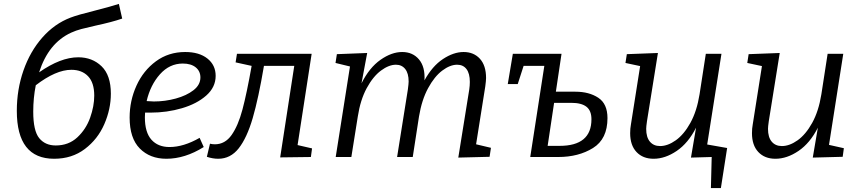

<svg xmlns="http://www.w3.org/2000/svg" viewBox="-20 -803 4394 982"><path d="M547 -324Q547 -245 513.5 -168Q480 -91 414 -41Q348 9 257 9Q66 9 66 -236Q66 -345 100 -442.5Q134 -540 196.5 -611Q259 -682 341 -713Q377 -727 470 -750Q548 -770 588 -783L605 -708Q553 -690 469 -672Q424 -662 396 -654.5Q368 -647 344 -636Q228 -583 180 -433Q290 -510 380 -510Q452 -510 499.5 -464Q547 -418 547 -324ZM462 -314Q462 -380 430.5 -413Q399 -446 345 -446Q266 -446 163 -367Q150 -302 150 -232Q150 -134 180.5 -96.5Q211 -59 265 -59Q331 -59 375.5 -100.5Q420 -142 441 -201Q462 -260 462 -314Z M722 -227Q721 -219 721 -203Q721 -126 754.5 -88.5Q788 -51 847 -51Q919 -51 1001 -98L1022 -51Q926 9 831 9Q747 9 695 -43.5Q643 -96 643 -202Q643 -288 678 -365Q713 -442 777.5 -489.5Q842 -537 927 -537Q999 -537 1041 -503.5Q1083 -470 1083 -415Q1083 -357 1035 -314.5Q987 -272 910.5 -249.5Q834 -227 750 -227ZM730 -286Q754 -284 767 -284Q824 -284 879 -299Q934 -314 969.5 -341.5Q1005 -369 1005 -407Q1005 -439 981 -458.5Q957 -478 915 -478Q847 -478 798 -423Q749 -368 730 -286Z M1502 -61 1576 -44 1570 0 1413 2 1485 -466H1330Q1302 -300 1272.5 -199Q1243 -98 1201 -44.5Q1159 9 1096 9Q1068 9 1038 -1L1054 -68Q1066 -65 1079 -65Q1131 -65 1164.5 -112.5Q1198 -160 1220 -242.5Q1242 -325 1267 -466L1185 -484L1192 -528H1574Z M2415 -65 2491 -47 2484 -1 2324 3 2380 -345Q2383 -366 2383 -384Q2383 -427 2366 -449.5Q2349 -472 2318 -472Q2282 -472 2242 -442Q2202 -412 2169.5 -352Q2137 -292 2123 -207L2091 0H2011L2066 -345Q2070 -375 2070 -386Q2070 -428 2052.5 -450Q2035 -472 2005 -472Q1969 -472 1928.5 -442Q1888 -412 1855.5 -352Q1823 -292 1810 -207L1777 0H1697L1770 -463L1696 -481L1703 -526L1858 -532L1829 -377Q1869 -457 1926 -497Q1983 -537 2037 -537Q2091 -537 2123 -499Q2155 -461 2151 -392Q2191 -465 2245.5 -501Q2300 -537 2351 -537Q2403 -537 2434.5 -502.5Q2466 -468 2466 -404Q2466 -391 2462 -361Z M2923 -334Q2993 -334 3040 -303Q3087 -272 3087 -199Q3087 -92 3013 -46Q2939 0 2835 0H2692L2764 -466H2658L2628 -373H2577L2603 -528H2852L2823 -334ZM2842 -57Q3005 -57 3005 -193Q3005 -237 2979.5 -257Q2954 -277 2902 -277H2814L2781 -57Z M3597 -64 3699 -46 3667 159H3616L3620 0L3514 3L3540 -150Q3500 -71 3441 -31Q3382 9 3323 9Q3268 9 3235.5 -25.5Q3203 -60 3203 -122Q3203 -146 3207 -167L3254 -465L3179 -481L3186 -526L3345 -532L3289 -183Q3285 -155 3285 -144Q3285 -101 3304 -78.5Q3323 -56 3356 -56Q3395 -56 3436.5 -85.5Q3478 -115 3511 -174.5Q3544 -234 3558 -321L3590 -528H3670Z M4220 -62 4296 -45 4290 -1 4137 3 4163 -150Q4123 -71 4064 -31Q4005 9 3946 9Q3891 9 3858.5 -25.5Q3826 -60 3826 -122Q3826 -146 3830 -167L3877 -465L3802 -481L3809 -526L3968 -532L3912 -183Q3908 -155 3908 -144Q3908 -101 3927 -78.5Q3946 -56 3979 -56Q4018 -56 4059.5 -85.5Q4101 -115 4134 -174.5Q4167 -234 4181 -321L4213 -528H4293Z"/></svg>

Font: Bitter Pro
Style: Italic
Weight: 400
Italic angle: -9°
Designer: Sol Matas, and Bitter project Authors
Foundry: Sol Matas
Version: Version 1.010